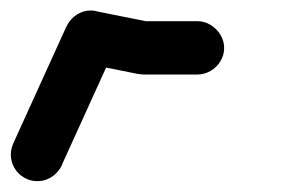

<svg xmlns="http://www.w3.org/2000/svg" viewBox="-20 -350 540 360"><path d="M0.3 -60Q0.3 -46.7 7 -35.2Q13.7 -23.7 25.2 -17Q36.7 -10.3 50 -10.3Q63.3 -10.3 74.8 -17Q86.3 -23.7 93.3 -35.2Q100.3 -46.7 100.3 -60Q100.3 -73.3 93.3 -84.8Q86.3 -96.3 74.8 -103.3Q63.3 -110.3 50 -110.3Q36.7 -110.3 25.2 -103.3Q13.7 -96.3 7 -84.8Q0.3 -73.3 0.3 -60Z M4.7 -80.7 95.3 -39.3 195.3 -259.3 104.7 -300.7Z M100.3 -280Q100.3 -266.7 107 -255.2Q113.7 -243.7 125.2 -237Q136.7 -230.3 150 -230.3Q163.3 -230.3 174.8 -237Q186.3 -243.7 193.3 -255.2Q200.3 -266.7 200.3 -280Q200.3 -293.3 193.3 -304.8Q186.3 -316.3 174.8 -323.3Q163.3 -330.3 150 -330.3Q136.7 -330.3 125.2 -323.3Q113.7 -316.3 107 -304.8Q100.3 -293.3 100.3 -280Z M159.7 -329 140.3 -231 240.3 -211 259.7 -309Z M200.3 -260Q200.3 -246.7 207 -235.2Q213.7 -223.7 225.2 -217Q236.7 -210.3 250 -210.3Q263.3 -210.3 274.8 -217Q286.3 -223.7 293.3 -235.2Q300.3 -246.7 300.3 -260Q300.3 -273.3 293.3 -284.8Q286.3 -296.3 274.8 -303.3Q263.3 -310.3 250 -310.3Q236.7 -310.3 225.2 -303.3Q213.7 -296.3 207 -284.8Q200.3 -273.3 200.3 -260Z M250 -310.3V-210.3H350V-310.3Z M300.3 -260Q300.3 -246.7 307 -235.2Q313.7 -223.7 325.2 -217Q336.7 -210.3 350 -210.3Q363.3 -210.3 374.8 -217Q386.3 -223.7 393.3 -235.2Q400.3 -246.7 400.3 -260Q400.3 -273.3 393.3 -284.8Q386.3 -296.3 374.8 -303.3Q363.3 -310.3 350 -310.3Q336.7 -310.3 325.2 -303.3Q313.7 -296.3 307 -284.8Q300.3 -273.3 300.3 -260Z"/></svg>

Font: Linefont Thin
Style: Regular
Weight: 100
Monospace: yes
Version: Version 3.002;gftools[0.9.33]